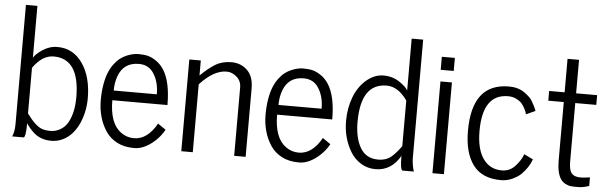

<svg xmlns="http://www.w3.org/2000/svg" viewBox="-48 -904 3390 1074"><g transform="rotate(5 1647.0 -367.0)"><path d="M123 -81.1Q123 -5.9 110.8 0H45.9Q58.6 -26.9 58.6 -71.3V-739.7H123V-447.8Q132.3 -467.8 171.4 -494.1Q210.4 -520.5 255.4 -520.5Q343.3 -520.5 396 -445.1Q448.7 -369.6 448.7 -249Q448.7 -177.2 421.9 -113.3Q390.6 -40 333 -10.7Q300.8 5.4 267.1 5.4Q233.4 5.4 208.5 -4.4Q183.6 -14.2 166.5 -29.8Q137.7 -56.2 123 -81.1ZM123 -135.7Q172.4 -67.9 210 -55.7Q228.5 -49.3 257.3 -49.3Q286.1 -49.3 312.3 -64.7Q338.4 -80.1 353.5 -107.4Q384.3 -162.6 384.3 -249Q384.3 -465.8 238.8 -465.8Q174.8 -465.8 123 -392.1Z M644.5 -505.9Q679.2 -520.5 710.4 -520.5Q741.7 -520.5 763.7 -514.9Q785.6 -509.3 810.8 -491.9Q835.9 -474.6 854 -446.3Q896 -379.9 896 -250.5H586.4Q586.4 -120.1 652.3 -72.8Q685.1 -49.3 725.1 -49.3Q800.3 -49.3 853 -142.6L897.5 -111.8Q878.4 -76.7 847.7 -48.3Q789.1 5.4 731.9 5.4Q674.8 5.4 634.8 -15.6Q594.7 -36.6 570.8 -72.3Q546.9 -107.9 534.4 -151.9Q522 -195.8 522 -244.1Q522 -292.5 528.8 -332.3Q535.6 -372.1 546.9 -399.9Q558.1 -427.7 574.2 -449.5Q590.3 -471.2 607.4 -484.4Q624.5 -497.6 644.5 -505.9ZM589.4 -305.2H831.5Q831.5 -377.9 797.9 -425.8Q769.5 -465.8 717.3 -465.8Q631.8 -465.8 603 -386.7Q589.4 -349.6 589.4 -305.2Z M995.6 0V-515.1H1060.1V-430.7Q1103 -473.1 1141.6 -496.8Q1180.2 -520.5 1232.4 -520.5Q1284.7 -520.5 1320.8 -486.3Q1356.9 -452.1 1356.9 -383.8V0H1292.5V-383.8Q1292.5 -420.4 1266.4 -443.1Q1240.2 -465.8 1210 -465.8Q1137.7 -465.8 1060.1 -381.3V0Z M1569.8 -505.9Q1604.5 -520.5 1635.7 -520.5Q1667 -520.5 1689 -514.9Q1710.9 -509.3 1736.1 -491.9Q1761.2 -474.6 1779.3 -446.3Q1821.3 -379.9 1821.3 -250.5H1511.7Q1511.7 -120.1 1577.6 -72.8Q1610.4 -49.3 1650.4 -49.3Q1725.6 -49.3 1778.3 -142.6L1822.8 -111.8Q1803.7 -76.7 1772.9 -48.3Q1714.4 5.4 1657.2 5.4Q1600.1 5.4 1560.1 -15.6Q1520 -36.6 1496.1 -72.3Q1472.2 -107.9 1459.7 -151.9Q1447.3 -195.8 1447.3 -244.1Q1447.3 -292.5 1454.1 -332.3Q1460.9 -372.1 1472.2 -399.9Q1483.4 -427.7 1499.5 -449.5Q1515.6 -471.2 1532.7 -484.4Q1549.8 -497.6 1569.8 -505.9ZM1514.6 -305.2H1756.8Q1756.8 -377.9 1723.1 -425.8Q1694.8 -465.8 1642.6 -465.8Q1557.1 -465.8 1528.3 -386.7Q1514.6 -349.6 1514.6 -305.2Z M2224.6 -81.1Q2174.8 5.4 2085.9 5.4Q2041.5 5.4 2004.9 -16.8Q1968.3 -39.1 1945.8 -75.7Q1898.9 -152.3 1898.9 -249Q1898.9 -320.8 1922.1 -382.3Q1945.3 -443.8 1990.2 -482.2Q2035.2 -520.5 2086.2 -520.5Q2137.2 -520.5 2176.3 -494.1Q2215.3 -467.8 2224.6 -447.8V-739.7H2289.1V-71.3Q2289.1 -56.6 2293.2 -33Q2297.4 -9.3 2301.8 0H2236.8Q2224.6 -5.9 2224.6 -81.1ZM1963.4 -249Q1963.4 -162.6 1994.1 -107.4Q2026.4 -49.3 2096.2 -49.3Q2142.6 -49.3 2172.4 -75.7Q2196.3 -96.7 2224.6 -135.7V-392.1Q2172.9 -465.8 2108.9 -465.8Q1963.4 -465.8 1963.4 -249Z M2401.4 -580.1V-653.3H2474.6V-580.1ZM2405.8 0V-515.1H2470.2V0Z M2583 -253.9Q2583 -520.5 2790.5 -520.5Q2841.8 -520.5 2877 -496.1Q2911.6 -471.7 2922.9 -452.1Q2942.4 -418.9 2949.7 -397L2897.9 -373.5Q2897 -383.3 2887.5 -402.3Q2877.9 -421.4 2867.2 -433.6Q2856.4 -445.8 2836.2 -455.8Q2815.9 -465.8 2790.5 -465.8Q2647.5 -465.8 2647.5 -258.3Q2647.5 -157.7 2685.3 -103.5Q2723.1 -49.3 2790.5 -49.3Q2836.9 -49.3 2867.7 -85Q2894.5 -115.7 2903.8 -139.6L2908.2 -150.4L2959 -126Q2941.9 -78.6 2902.8 -40Q2885.3 -22.9 2855 -8.8Q2824.7 5.4 2790.5 5.4Q2684.1 5.4 2633.5 -62.7Q2583 -130.9 2583 -253.9Z M3016.1 -460.4V-515.1H3103V-703.1H3167.5V-515.1H3285.6V-460.4H3167.5V-133.8Q3167.5 -84.5 3182.6 -66.4Q3197.8 -48.3 3232.4 -48.3Q3246.6 -48.3 3266.1 -50.8Q3285.6 -53.2 3285.6 -53.7V-5.4Q3253.4 6.3 3222.9 6.3Q3192.4 6.3 3181.2 4.9Q3169.9 3.4 3153.8 -4.4Q3137.7 -12.2 3127.4 -26.4Q3103 -60.5 3103 -133.8V-460.4Z"/></g></svg>

Font: News Cycle
Style: Regular
Weight: 500
Version: Version 0.5.2